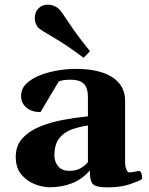

<svg xmlns="http://www.w3.org/2000/svg" viewBox="-20 -790 636 822"><path d="M47.4 -118.2Q47.4 -167 76.7 -198.5Q106 -230 152.6 -248.8Q199.2 -267.6 253.2 -277.3Q307.1 -287.1 356.4 -292V-372.6Q356.4 -403.8 347.2 -420.2Q337.9 -436.5 321.3 -442.6Q304.7 -448.7 282.7 -448.7Q258.3 -448.7 247.1 -446Q235.8 -443.4 231 -440.4L153.3 -310.1Q115.7 -310.1 93 -329.3Q70.3 -348.6 70.3 -378.9Q70.3 -410.6 93.5 -432.6Q116.7 -454.6 153.1 -468.5Q189.5 -482.4 229.5 -488.8Q269.5 -495.1 303.7 -495.1Q359.4 -495.1 399.7 -484.9Q439.9 -474.6 465.6 -456.3Q491.2 -438 503.4 -413.3Q515.6 -388.7 515.6 -359.4V-96.7Q515.6 -77.6 521 -64.7Q526.4 -51.8 534.2 -51.8Q541 -51.8 555.9 -54.9Q570.8 -58.1 573.7 -58.1Q582 -58.1 585.2 -48.6Q588.4 -39.1 588.4 -30.3Q588.4 -23.9 585.4 -21.5Q577.6 -16.1 538.1 -2Q498.5 12.2 439 12.2Q393.6 12.2 379.2 -0.5Q364.7 -13.2 364.7 -53.2V-60.5Q333 -22.9 288.6 -5.6Q244.1 11.7 192.9 11.7Q163.6 11.7 129.6 -1.2Q95.7 -14.2 71.5 -42.7Q47.4 -71.3 47.4 -118.2ZM212.9 -123Q212.9 -98.6 228.8 -78.6Q244.6 -58.6 276.9 -58.6Q308.1 -58.6 327.6 -71.3Q347.2 -84 356.4 -95.7V-252.9Q323.7 -248 290.5 -237.1Q257.3 -226.1 235.1 -200Q212.9 -173.8 212.9 -123ZM337.9 -542.5Q263.2 -598.6 210 -629.2Q156.7 -659.7 145 -670.4Q137.7 -677.2 133.3 -688.7Q128.9 -700.2 128.9 -712.9Q128.9 -723.6 132.6 -734.4Q136.2 -745.1 144.5 -753.9Q160.2 -770 184.1 -770Q198.2 -770 210.9 -764.9Q223.6 -759.8 231.4 -752.4Q242.7 -741.7 275.9 -690.9Q309.1 -640.1 365.2 -570.8Z"/></svg>

Font: Gelasio
Style: Bold
Weight: 700
Designer: Eben Sorkin
Foundry: Eben Sorkin
Version: Version 1.008